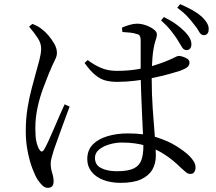

<svg xmlns="http://www.w3.org/2000/svg" viewBox="-20 -853 1040 924"><path d="M875 -612Q863 -613 854.5 -628Q846 -643 832 -665Q819 -685 801 -707.5Q783 -730 755 -755L769 -771Q805 -753 829.5 -735Q854 -717 871 -699Q888 -681 895 -666Q902 -651 901 -636Q900 -623 892.5 -617Q885 -611 875 -612ZM560 27Q515 27 478.5 13.5Q442 0 421 -26Q400 -52 400 -87Q400 -130 426 -157Q452 -184 497 -197.5Q542 -211 596 -211Q674 -211 731.5 -193Q789 -175 828.5 -150Q868 -125 890 -104Q904 -90 912.5 -76Q921 -62 921 -48Q921 -34 915 -25Q909 -16 896 -16Q885 -16 875 -24Q865 -32 850 -46Q815 -81 774.5 -108Q734 -135 683.5 -151Q633 -167 567 -167Q536 -167 506 -158Q476 -149 456.5 -133Q437 -117 437 -93Q437 -59 467 -44Q497 -29 541 -29Q597 -29 624 -42.5Q651 -56 660.5 -83Q670 -110 670 -150Q670 -172 668 -210Q666 -248 664 -294.5Q662 -341 660 -389Q658 -437 657 -480Q657 -505 657 -540Q657 -575 657 -607.5Q657 -640 657 -657Q657 -669 655 -675Q653 -681 649.5 -684.5Q646 -688 639 -689Q625 -694 607 -696Q589 -698 569 -699L567 -720Q582 -727 602.5 -733Q623 -739 639 -739Q661 -739 683 -731Q705 -723 720 -711.5Q735 -700 735 -688Q735 -678 732.5 -670.5Q730 -663 726.5 -651.5Q723 -640 719 -618Q716 -601 714 -579Q712 -557 711 -531.5Q710 -506 710 -479Q710 -402 715 -329.5Q720 -257 725 -198Q730 -139 730 -104Q730 -66 713 -36.5Q696 -7 659 10Q622 27 560 27ZM210 51Q196 51 184.5 40Q173 29 162 13Q149 -7 135.5 -43Q122 -79 113 -125Q104 -171 104 -221Q104 -281 112.5 -333Q121 -385 132.5 -427.5Q144 -470 152 -500Q162 -536 169.5 -564Q177 -592 178 -616Q179 -643 162.5 -668.5Q146 -694 120 -725L136 -738Q153 -731 163 -725.5Q173 -720 187 -708Q197 -701 213 -682.5Q229 -664 241.5 -642Q254 -620 254 -598Q254 -583 244 -563.5Q234 -544 215 -499Q204 -471 188 -429Q172 -387 161 -337Q150 -287 150 -234Q150 -195 155 -172Q160 -149 169 -134Q174 -125 180 -124Q186 -123 192 -133Q200 -146 213 -174Q226 -202 240.5 -236Q255 -270 268.5 -301Q282 -332 291 -351L315 -340Q308 -321 297 -291.5Q286 -262 275 -231.5Q264 -201 254.5 -174.5Q245 -148 240 -134Q233 -111 228.5 -94.5Q224 -78 224 -66Q224 -43 231 -21Q238 1 238 20Q238 51 210 51ZM544 -459Q513 -459 488 -465.5Q463 -472 438.5 -492Q414 -512 387 -550L402 -564Q432 -541 465.5 -526.5Q499 -512 542 -512Q595 -512 641 -519.5Q687 -527 721.5 -538Q756 -549 776 -557Q808 -570 821 -577Q834 -584 840 -584Q856 -583 874 -574.5Q892 -566 892 -552Q892 -538 881 -529.5Q870 -521 846 -512Q827 -506 793 -496.5Q759 -487 717.5 -478.5Q676 -470 631 -464.5Q586 -459 544 -459ZM959 -684Q946 -685 938 -700.5Q930 -716 915 -734Q900 -754 882 -773.5Q864 -793 833 -816L847 -833Q884 -817 909 -802.5Q934 -788 952 -772Q970 -754 978 -738.5Q986 -723 984 -709Q984 -697 977 -690Q970 -683 959 -684Z"/></svg>

Font: Noto Serif SC
Style: Regular
Weight: 400
Designer: Ryoko NISHIZUKA 西塚涼子 (kana & ideographs); Frank Grießhammer (Latin, Greek & Cyrillic); Wenlong ZHANG 张文龙 (bopomofo); San
Foundry: Adobe
Version: Version 2.002-H1;hotconv 1.1.0;makeotfexe 2.6.0